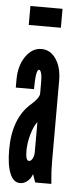

<svg xmlns="http://www.w3.org/2000/svg" viewBox="-53 -759 337 798"><g transform="rotate(5 115.0 -360.5)"><path d="M62 8Q78 8 92 -3.2Q106 -14.5 112.5 -33H113.5Q114 -29.5 118.5 -17Q123 -4.5 125 0H192Q189 -31 188 -51.8Q187 -72.5 187 -95V-431Q187 -485.5 163.5 -520.2Q140 -555 103 -555Q63.5 -555 36.8 -516Q10 -477 10 -419V-386H86Q86 -468 100 -468Q105.5 -468 109.2 -455.2Q113 -442.5 113 -422V-370.5Q113 -352.5 81 -324Q5 -259.5 5 -127Q5 -62.5 19.8 -27.2Q34.5 8 62 8ZM91 -87Q77 -87 77 -128Q77 -162 87.5 -198Q98 -234 112 -251V-124Q112 -110 105.8 -98.5Q99.5 -87 91 -87ZM41 -650H175V-729H41Z"/></g></svg>

Font: League Gothic Condensed
Style: Regular
Weight: 400
Width: 3
Designer: The League of Moveable Type
Version: Version 1.600; ttfautohint (v1.8.3)